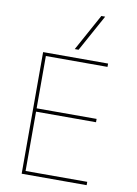

<svg xmlns="http://www.w3.org/2000/svg" viewBox="-105 -1068 811 1135"><g transform="rotate(10 300.0 -500.0)"><path d="M107 0V-730H497V-710H127V-396H487V-376H127V-20H497V0ZM311 -780H288L409 -1000H432Z"/></g></svg>

Font: M PLUS Code Latin Expanded Thin
Style: Regular
Weight: 250
Width: 7
Designer: Coji Morishita
Foundry: UNDERFOREST DESIGN
Version: Version 1.002; ttfautohint (v1.8.3)